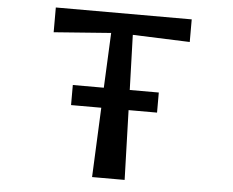

<svg xmlns="http://www.w3.org/2000/svg" viewBox="-57 -914 1190 981"><g transform="rotate(5 538.5 -423.5)"><path d="M887 -731 594 -742 603 -460H752V-357H606L617 0H450L466 -357H311V-460H470L483 -742L190 -720V-847H887Z"/></g></svg>

Font: OpenDyslexic
Style: Regular
Weight: 400
Designer: Abbie Gonzalez
Version: Version 0.920;hotconv 1.0.109;makeotfexe 2.5.65596